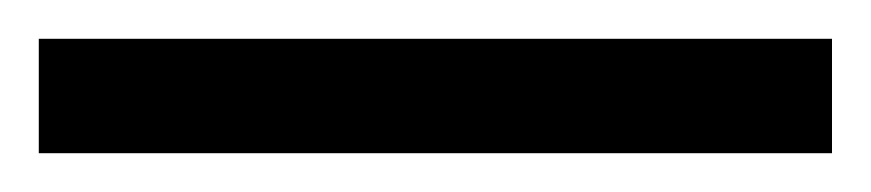

<svg xmlns="http://www.w3.org/2000/svg" viewBox="-25 -839 449 99"><path d="M-5 -760H404V-819H-5Z"/></svg>

Font: Noto Serif Sinhala Condensed
Style: Bold
Weight: 700
Width: 3
Designer: Jelle Bosma - Monotype Design Team
Foundry: Monotype Imaging Inc.
Version: Version 2.007